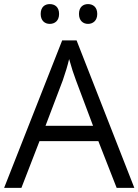

<svg xmlns="http://www.w3.org/2000/svg" viewBox="-20 -913 673 933"><path d="M177.7 -845.2C177.7 -812.5 197.8 -796.9 221.7 -796.9C246.6 -796.9 267.1 -812.5 267.1 -845.2C267.1 -878.9 246.6 -893.1 221.7 -893.1C197.8 -893.1 177.7 -878.9 177.7 -845.2ZM363.8 -845.2C363.8 -812.5 383.8 -796.9 407.7 -796.9C431.6 -796.9 452.6 -812.5 452.6 -845.2C452.6 -878.9 431.6 -893.1 407.7 -893.1C383.8 -893.1 363.8 -878.9 363.8 -845.2ZM632.8 0 352.1 -716.8H282.2L0 0H84L171.9 -227.1H458L546.9 0ZM201.2 -301.8 285.2 -522.9C298.3 -560.5 308.6 -594.7 315.9 -626C327.1 -585.4 338.4 -550.8 349.1 -522.9L432.1 -301.8Z"/></svg>

Font: Open Sans
Style: Regular
Weight: 400
Foundry: Ascender Corporation
Version: Version 1.100;PS 001.100;hotconv 1.0.88;makeotf.lib2.5.64775